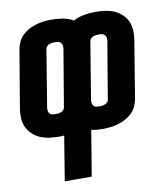

<svg xmlns="http://www.w3.org/2000/svg" viewBox="-86 -598 769 883"><g transform="rotate(-10 298.5 -156.5)"><path d="M145 215 179 7Q173 8 167 8Q161 8 155 8Q132 8 110 5Q88 2 68 -6.5Q48 -15 32.5 -29.5Q17 -44 8 -63Q-1 -82 -2.5 -104.5Q-4 -127 0 -150L45 -418Q48 -436 56 -453Q64 -470 77.5 -483Q91 -496 108 -505Q125 -514 142.5 -519Q160 -524 178 -526Q196 -528 214 -528Q241 -528 267 -523.5Q293 -519 315 -506Q340 -519 366.5 -523.5Q393 -528 419 -528Q441 -528 463.5 -525Q486 -522 505.5 -513.5Q525 -505 541 -490.5Q557 -476 565.5 -457Q574 -438 575.5 -415.5Q577 -393 573 -370L529 -102Q526 -84 518 -67Q510 -50 496 -37Q482 -24 465 -15Q448 -6 430.5 -1Q413 4 395.5 6Q378 8 360 8Q346 8 332.5 7Q319 6 306 3L271 215ZM156 -97Q163 -97 169.5 -97.5Q176 -98 182 -100.5Q188 -103 193.5 -108Q199 -113 200 -119L245 -387Q246 -395 245 -402Q244 -409 239 -414.5Q234 -420 227 -421.5Q220 -423 212 -423Q206 -423 199.5 -422.5Q193 -422 186.5 -419.5Q180 -417 174.5 -412Q169 -407 168 -401L124 -133Q123 -125 124 -118Q125 -111 129.5 -105.5Q134 -100 141.5 -98.5Q149 -97 156 -97ZM361 -97Q368 -97 374.5 -97.5Q381 -98 387 -100.5Q393 -103 398.5 -108Q404 -113 405 -119L450 -387Q451 -395 450 -402Q449 -409 444 -414.5Q439 -420 432 -421.5Q425 -423 417 -423Q411 -423 404.5 -422.5Q398 -422 391.5 -419.5Q385 -417 379.5 -412Q374 -407 373 -401L329 -133Q328 -125 329 -118Q330 -111 334.5 -105.5Q339 -100 346.5 -98.5Q354 -97 361 -97Z"/></g></svg>

Font: Iosevka SS04 XBd Ex
Style: Italic
Weight: 800
Width: 7
Italic angle: -9°
Monospace: yes
Designer: Belleve Invis
Foundry: Belleve Invis
Version: Version 19.0.0; ttfautohint (v1.8.4)